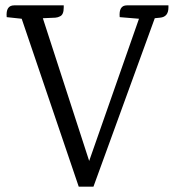

<svg xmlns="http://www.w3.org/2000/svg" viewBox="-20 -697 654 717"><path d="M454 -677H609Q609 -677 609 -669Q609 -634 578 -631L558 -629L329 0H274L61 -627L5 -633Q1 -677 33 -677H218V-669Q218 -642 204 -636Q197 -632 187 -631L141 -629H140L313 -96L499 -627L427 -633Q423 -677 454 -677Z"/></svg>

Font: Karma
Style: Regular
Weight: 400
Designer: Joana Correia
Foundry: Indian Type Foundry
Version: Version 1.202;PS 1.0;hotconv 1.0.78;makeotf.lib2.5.61930; tt